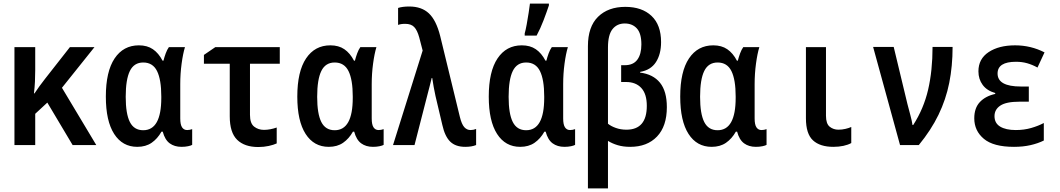

<svg xmlns="http://www.w3.org/2000/svg" viewBox="-20 -803 5870 1063"><path d="M60 0V-542H175V-415Q175 -382 173.5 -351Q172 -320 168 -286H171Q184 -306 198 -325Q212 -344 229 -366L367 -542H503L323 -317L513 0H382L242 -235L175 -173V0Z M740 10Q658 10 612 -61.5Q566 -133 566 -268Q566 -407 614.5 -479.5Q663 -552 749 -552Q795 -552 826.5 -530.5Q858 -509 880 -467H885Q890 -487 897.5 -507.5Q905 -528 915 -542H1004Q993 -506 985.5 -450.5Q978 -395 978 -337V-147Q978 -113 988 -98Q998 -83 1016 -83Q1030 -83 1044 -88V-1Q1038 3 1021.5 6.5Q1005 10 985 10Q946 10 919.5 -9.5Q893 -29 881 -74H874Q852 -35 819.5 -12.5Q787 10 740 10ZM773 -82Q873 -82 873 -261V-269Q873 -362 849.5 -409.5Q826 -457 773 -457Q722 -457 699 -410Q676 -363 676 -267Q676 -173 699 -127.5Q722 -82 773 -82Z M1410 11Q1334 11 1293 -29Q1252 -69 1252 -159V-450H1109V-499L1172 -542H1529V-450H1364V-167Q1364 -120 1387 -102Q1410 -84 1441 -84Q1459 -84 1477 -87.5Q1495 -91 1512 -97V-9Q1495 -1 1468 5Q1441 11 1410 11Z M1800 10Q1718 10 1672 -61.5Q1626 -133 1626 -268Q1626 -407 1674.5 -479.5Q1723 -552 1809 -552Q1855 -552 1886.5 -530.5Q1918 -509 1940 -467H1945Q1950 -487 1957.5 -507.5Q1965 -528 1975 -542H2064Q2053 -506 2045.5 -450.5Q2038 -395 2038 -337V-147Q2038 -113 2048 -98Q2058 -83 2076 -83Q2090 -83 2104 -88V-1Q2098 3 2081.5 6.5Q2065 10 2045 10Q2006 10 1979.5 -9.5Q1953 -29 1941 -74H1934Q1912 -35 1879.5 -12.5Q1847 10 1800 10ZM1833 -82Q1933 -82 1933 -261V-269Q1933 -362 1909.5 -409.5Q1886 -457 1833 -457Q1782 -457 1759 -410Q1736 -363 1736 -267Q1736 -173 1759 -127.5Q1782 -82 1833 -82Z M2556 10Q2502 10 2472.5 -19Q2443 -48 2429 -111L2391 -272Q2386 -296 2381 -322Q2376 -348 2373 -371H2370Q2365 -350 2359.5 -328.5Q2354 -307 2350 -292L2275 0H2156L2320 -523L2301 -596Q2290 -636 2273 -653.5Q2256 -671 2224 -671Q2210 -671 2201 -669.5Q2192 -668 2184 -665V-759Q2196 -763 2211.5 -765Q2227 -767 2246 -767Q2314 -767 2354.5 -729Q2395 -691 2417 -604L2526 -156Q2536 -115 2550.5 -99Q2565 -83 2585 -83Q2601 -83 2616 -89V0Q2592 10 2556 10Z M2860 10Q2778 10 2732 -61.5Q2686 -133 2686 -268Q2686 -407 2734.5 -479.5Q2783 -552 2869 -552Q2915 -552 2946.5 -530.5Q2978 -509 3000 -467H3005Q3010 -487 3017.5 -507.5Q3025 -528 3035 -542H3124Q3113 -506 3105.5 -450.5Q3098 -395 3098 -337V-147Q3098 -113 3108 -98Q3118 -83 3136 -83Q3150 -83 3164 -88V-1Q3158 3 3141.5 6.5Q3125 10 3105 10Q3066 10 3039.5 -9.5Q3013 -29 3001 -74H2994Q2972 -35 2939.5 -12.5Q2907 10 2860 10ZM2893 -82Q2993 -82 2993 -261V-269Q2993 -362 2969.5 -409.5Q2946 -457 2893 -457Q2842 -457 2819 -410Q2796 -363 2796 -267Q2796 -173 2819 -127.5Q2842 -82 2893 -82ZM2885 -618Q2890 -635 2896 -667.5Q2902 -700 2907 -733Q2912 -766 2914 -783H3019V-773Q3007 -737 2989.5 -691Q2972 -645 2951 -606H2885Z M3235 -547Q3235 -655 3291 -710Q3347 -765 3442 -765Q3534 -765 3587 -715Q3640 -665 3640 -570Q3640 -503 3611.5 -459Q3583 -415 3524 -405V-401Q3596 -392 3634 -345Q3672 -298 3672 -210Q3672 -104 3617.5 -47Q3563 10 3469 10Q3431 10 3400.5 1Q3370 -8 3346 -23V240H3235ZM3448 -85Q3561 -85 3561 -217Q3561 -283 3530.5 -316Q3500 -349 3446 -349H3419V-442H3439Q3486 -442 3508.5 -472.5Q3531 -503 3531 -557Q3531 -618 3506 -645.5Q3481 -673 3439 -673Q3396 -673 3371 -641.5Q3346 -610 3346 -540V-118Q3363 -104 3390 -94.5Q3417 -85 3448 -85Z M3920 10Q3838 10 3792 -61.5Q3746 -133 3746 -268Q3746 -407 3794.5 -479.5Q3843 -552 3929 -552Q3975 -552 4006.5 -530.5Q4038 -509 4060 -467H4065Q4070 -487 4077.5 -507.5Q4085 -528 4095 -542H4184Q4173 -506 4165.5 -450.5Q4158 -395 4158 -337V-147Q4158 -113 4168 -98Q4178 -83 4196 -83Q4210 -83 4224 -88V-1Q4218 3 4201.5 6.5Q4185 10 4165 10Q4126 10 4099.5 -9.5Q4073 -29 4061 -74H4054Q4032 -35 3999.5 -12.5Q3967 10 3920 10ZM3953 -82Q4053 -82 4053 -261V-269Q4053 -362 4029.5 -409.5Q4006 -457 3953 -457Q3902 -457 3879 -410Q3856 -363 3856 -267Q3856 -173 3879 -127.5Q3902 -82 3953 -82Z M4594 10Q4520 10 4481 -26Q4442 -62 4442 -148V-542H4553V-162Q4553 -118 4573.5 -101.5Q4594 -85 4622 -85Q4642 -85 4661 -89.5Q4680 -94 4693 -100V-11Q4675 -1 4649.5 4.5Q4624 10 4594 10Z M4963 0 4814 -543H4928L5004 -227Q5012 -196 5020.5 -164.5Q5029 -133 5032 -111H5036Q5094 -201 5118.5 -306.5Q5143 -412 5143 -543H5254Q5254 -437 5235.5 -344.5Q5217 -252 5176 -167.5Q5135 -83 5067 0Z M5594 10Q5480 10 5427 -34.5Q5374 -79 5374 -148Q5374 -205 5405 -238Q5436 -271 5490 -283V-288Q5444 -301 5420.5 -333Q5397 -365 5397 -408Q5397 -477 5453.5 -514.5Q5510 -552 5600 -552Q5687 -552 5763 -513L5724 -429Q5695 -445 5666.5 -453Q5638 -461 5605 -461Q5503 -461 5503 -396Q5503 -324 5632 -324H5676V-240H5624Q5551 -240 5518.5 -218.5Q5486 -197 5486 -160Q5486 -121 5517.5 -102Q5549 -83 5604 -83Q5650 -83 5689.5 -94.5Q5729 -106 5759 -122V-25Q5727 -9 5685.5 0.5Q5644 10 5594 10Z"/></svg>

Font: Noto Sans Mono Condensed SemiBold
Style: Regular
Weight: 600
Width: 3
Designer: Monotype Design Team
Foundry: Monotype Imaging Inc.
Version: Version 2.014